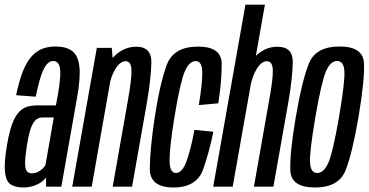

<svg xmlns="http://www.w3.org/2000/svg" viewBox="-31 -805 1590 828"><path d="M70 3.5Q88.5 3.5 104 -0.5Q119.5 -4.5 132.5 -11Q145.5 -17.5 154 -25Q162.5 -32.5 167 -40L168 0H233.5L301.5 -385Q317 -471.5 311.2 -519Q305.5 -566.5 279.5 -585.5Q253.5 -604.5 208 -604.5Q177 -604.5 151.8 -594.8Q126.5 -585 105.2 -561.8Q84 -538.5 67.8 -497.8Q51.5 -457 38.5 -394.5L123 -388Q135.5 -448.5 147.2 -481.8Q159 -515 171.5 -528.5Q184 -542 198 -542Q214.5 -542 222.2 -528Q230 -514 228.8 -479.8Q227.5 -445.5 216.5 -385L210 -350.5H126.5Q107.5 -350.5 90.5 -346Q73.5 -341.5 59.5 -330Q45.5 -318.5 34.2 -298.5Q23 -278.5 14 -247.5Q5 -216.5 -2 -173Q-14 -98 -9.2 -60Q-4.5 -22 15.8 -9.2Q36 3.5 70 3.5ZM105 -57.5Q92.5 -57.5 85 -66.5Q77.5 -75.5 77.2 -101.2Q77 -127 85 -177.5Q91 -216.5 98.2 -240.5Q105.5 -264.5 114.2 -277Q123 -289.5 132.2 -294Q141.5 -298.5 152 -298.5H201L165 -93Q160.5 -85 151.8 -76.8Q143 -68.5 131 -63Q119 -57.5 105 -57.5Z M280.5 0H364.5L457 -525L451 -598.5H386.5ZM455 0H538.5L602.5 -362.5Q620 -464.5 621.8 -534Q623.5 -603.5 556.5 -603.5Q500 -603.5 456.8 -557.5Q413.5 -511.5 402 -449L440 -433.5Q447.5 -477.5 467.8 -509.2Q488 -541 511 -541Q534.5 -541 536 -503.5Q537.5 -466 520 -368.5Z M717 3.5Q818.5 3.5 846 -77Q873.5 -157.5 889 -237L807.5 -245Q793 -165.5 774.2 -112.2Q755.5 -59 728 -59Q700.5 -59 700.2 -113Q700 -167 720.5 -295.5Q745 -445.5 764.5 -493.5Q784 -541.5 813 -541.5Q840 -541.5 841.2 -495.5Q842.5 -449.5 826.5 -352L910.5 -359.5Q925.5 -457 925 -530.5Q924.5 -604 823 -604Q718.5 -604 689 -527.2Q659.5 -450.5 635.5 -294.5Q615.5 -159.5 615 -78Q614.5 3.5 717 3.5Z M888.5 0H972.5L1111.5 -785H1027.5ZM1064 0H1148L1213 -367.5Q1230.5 -469.5 1231.5 -536.5Q1232.5 -603.5 1165.5 -603.5Q1109 -603.5 1065.8 -557.5Q1022.5 -511.5 1011.5 -449L1049 -433.5Q1057 -477.5 1077 -509.2Q1097 -541 1120 -541Q1144 -541 1145.5 -503.5Q1147 -466 1129 -368.5Z M1327 3.5Q1429.5 3.5 1458.8 -69.5Q1488 -142.5 1515 -300Q1541.5 -457 1538.8 -530.8Q1536 -604.5 1433.5 -604.5Q1330.5 -604.5 1301 -531Q1271.5 -457.5 1244.5 -300Q1218 -143.5 1221 -70Q1224 3.5 1327 3.5ZM1337 -59Q1309 -59 1306 -102.8Q1303 -146.5 1329 -300Q1355.5 -453 1374.8 -497.5Q1394 -542 1422.5 -542Q1451.5 -542 1454.2 -497.8Q1457 -453.5 1431 -300Q1404.5 -147 1385 -103Q1365.5 -59 1337 -59Z"/></svg>

Font: Anybody ExtraCondensed
Style: Italic
Weight: 400
Width: 2
Italic angle: -10°
Version: Version 1.113;gftools[0.9.25]